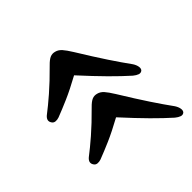

<svg xmlns="http://www.w3.org/2000/svg" viewBox="-85 -621 755 755"><g transform="rotate(45 292.5 -243.5)"><path d="M56 -253.5Q59.5 -267 71.5 -277.8Q83.5 -288.5 108.5 -304Q177 -346 224.5 -377.5Q272 -409 307 -434.5Q319.5 -442.5 330.8 -444.2Q342 -446 348 -440Q354 -432.5 350.8 -423Q347.5 -413.5 338.5 -402.5Q310 -370.5 270.5 -331.2Q231 -292 174 -240Q202.5 -188 219.2 -149.5Q236 -111 248 -79.5Q251.5 -69.5 250.5 -60.2Q249.5 -51 241.5 -46Q225 -35 209.5 -53Q187 -82.5 156 -118.2Q125 -154 78.5 -200Q62 -216 57 -228Q52 -240 56 -253.5ZM289.5 -253.5Q293 -267 305 -277.8Q317 -288.5 342 -304Q410.5 -346 458 -377.5Q505.5 -409 540.5 -434.5Q553 -442.5 564.2 -444.2Q575.5 -446 581.5 -440Q587.5 -432.5 584.2 -423Q581 -413.5 572 -402.5Q543.5 -370.5 504 -331.2Q464.5 -292 407.5 -240Q436 -188 452.8 -149.5Q469.5 -111 481.5 -79.5Q485 -69.5 484 -60.2Q483 -51 475 -46Q458.5 -35 443 -53Q420.5 -82.5 389.5 -118.2Q358.5 -154 312 -200Q295.5 -216 290.5 -228Q285.5 -240 289.5 -253.5Z"/></g></svg>

Font: Fraunces 9pt S050 SemiBold
Style: Italic
Weight: 600
Italic angle: -16°
Version: Version 1.000; ttfautohint (v1.8.3)